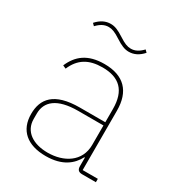

<svg xmlns="http://www.w3.org/2000/svg" viewBox="-171 -811 861 932"><g transform="rotate(30 259.5 -345.0)"><path d="M320 -628C348 -628 374 -640 398 -667L386 -679C365 -657 345 -646 321 -646C302 -646 284 -653 255 -672C221 -694 201 -702 178 -702C150 -702 124 -690 100 -663L112 -651C133 -673 153 -684 177 -684C196 -684 214 -677 243 -658C277 -636 297 -628 320 -628ZM499 0V-19H414V-352C414 -459 359 -518 249 -518C155 -518 106 -477 78 -412L96 -404C124 -470 173 -499 249 -499C343 -499 393 -453 393 -349V-275H251C106 -275 61 -214 61 -130C61 -39 120 12 224 12C317 12 365 -29 390 -77H393V-29C393 -9 402 0 422 0ZM224 -7C142 -7 84 -45 84 -115V-145C84 -212 133 -257 252 -257H393V-148C393 -54 314 -7 224 -7Z"/></g></svg>

Font: IBM Plex Devanagari Thin
Style: Regular
Weight: 100
Designer: Mike Abbink, Paul van der Laan, Pieter van Rosmalen, Erin McLaughlin
Foundry: Bold Monday
Version: Version 1.0